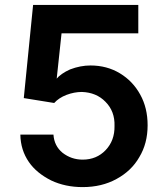

<svg xmlns="http://www.w3.org/2000/svg" viewBox="-20 -750 672 783"><path d="M189 -14Q129 -44 98 -89Q64 -138 63 -201H198Q201 -155 235 -127Q271 -99 317 -99Q374 -99 411 -138Q448 -177 447 -236Q449 -296 410 -335Q373 -373 314 -375Q283 -375 251 -363Q220 -351 201 -330L77 -350L115 -730H544V-614H231L211 -427H209Q228 -450 266 -467Q308 -483 349 -483Q416 -483 469 -451Q522 -419 552 -364Q582 -310 582 -239Q582 -165 548 -109Q516 -53 455 -20Q395 13 317 13Q246 13 189 -14Z"/></svg>

Font: Sinter Bold
Style: Regular
Weight: 700
Foundry: Adobe & rsms
Version: Version 1.000